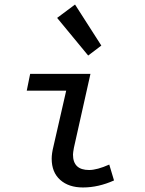

<svg xmlns="http://www.w3.org/2000/svg" viewBox="-20 -815 640 847"><path d="M346 12Q283 12 245.5 -21.5Q208 -55 208 -115Q208 -138 216 -170L272 -415H98L113 -489H379L306 -163Q302 -141 302 -133Q302 -65 373 -65Q408 -65 462 -89L483 -19Q414 12 346 12ZM369 -570 232 -736 311 -795 427 -614Z"/></svg>

Font: TypoPRO Source Code Pro
Style: Italic
Weight: 500
Italic angle: -11°
Monospace: yes
Designer: Paul D. Hunt, Teo Tuominen
Foundry: Adobe Systems Incorporated
Version: Version 1.030;PS 1.0;hotconv 1.0.84;makeotf.lib2.5.63406